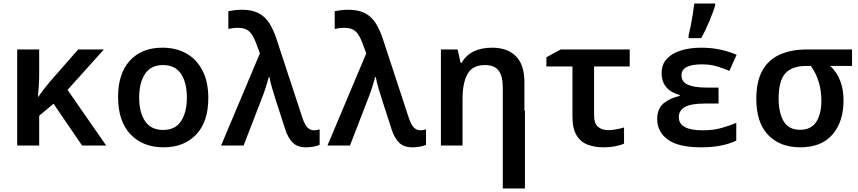

<svg xmlns="http://www.w3.org/2000/svg" viewBox="-20 -821 4840 1083"><path d="M77 0V-542H201V-403Q201 -372 199 -340Q197 -308 194 -275H196Q228 -321 264 -363L421 -542H566L361 -314L579 0H443L282 -236L201 -168V0Z M903 10Q786 10 716 -63.5Q646 -137 646 -274Q646 -407 713 -479.5Q780 -552 896 -552Q973 -552 1031 -519.5Q1089 -487 1122 -423.5Q1155 -360 1155 -268Q1155 -134 1086.5 -62Q1018 10 903 10ZM900 -88Q969 -88 1001.5 -138Q1034 -188 1034 -271Q1034 -355 1001 -404.5Q968 -454 899 -454Q831 -454 798 -404Q765 -354 765 -271Q765 -187 798.5 -137.5Q832 -88 900 -88Z M1707 10Q1657 10 1631 -16.5Q1605 -43 1590 -88L1537 -252Q1526 -285 1515 -323Q1504 -361 1500 -386H1496Q1488 -355 1476 -319Q1464 -283 1453 -256L1354 0H1227L1446 -520L1424 -579Q1406 -627 1384 -645.5Q1362 -664 1324 -664Q1305 -664 1291.5 -662Q1278 -660 1268 -658V-758Q1282 -761 1303 -763.5Q1324 -766 1345 -766Q1401 -766 1438 -747Q1475 -728 1499.5 -689.5Q1524 -651 1542 -594L1683 -165Q1698 -117 1714.5 -101.5Q1731 -86 1751 -86Q1758 -86 1767 -87.5Q1776 -89 1783 -91V-4Q1771 2 1749 6Q1727 10 1707 10Z M2307 10Q2257 10 2231 -16.5Q2205 -43 2190 -88L2137 -252Q2126 -285 2115 -323Q2104 -361 2100 -386H2096Q2088 -355 2076 -319Q2064 -283 2053 -256L1954 0H1827L2046 -520L2024 -579Q2006 -627 1984 -645.5Q1962 -664 1924 -664Q1905 -664 1891.5 -662Q1878 -660 1868 -658V-758Q1882 -761 1903 -763.5Q1924 -766 1945 -766Q2001 -766 2038 -747Q2075 -728 2099.5 -689.5Q2124 -651 2142 -594L2283 -165Q2298 -117 2314.5 -101.5Q2331 -86 2351 -86Q2358 -86 2367 -87.5Q2376 -89 2383 -91V-4Q2371 2 2349 6Q2327 10 2307 10Z M2467 0V-542H2561L2578 -467H2584Q2633 -552 2756 -552Q2843 -552 2890.5 -503.5Q2938 -455 2938 -358V-197H2941V242H2816V0V-326Q2816 -393 2792 -423.5Q2768 -454 2716 -454Q2645 -454 2617 -403.5Q2589 -353 2589 -262V0Z M3385 10Q3336 10 3296 -4.5Q3256 -19 3232.5 -57Q3209 -95 3209 -164V-446H3062V-498L3143 -542H3532V-446H3331V-168Q3331 -125 3353 -106Q3375 -87 3410 -87Q3433 -87 3456.5 -91.5Q3480 -96 3500 -102V-11Q3481 -2 3450.5 4Q3420 10 3385 10Z M3936 10Q3806 10 3746.5 -34Q3687 -78 3687 -149Q3687 -209 3723.5 -238.5Q3760 -268 3814 -280V-285Q3765 -298 3738.5 -329Q3712 -360 3712 -409Q3712 -458 3741.5 -489.5Q3771 -521 3821.5 -536.5Q3872 -552 3936 -552Q3993 -552 4043.5 -541Q4094 -530 4135 -512L4094 -421Q4060 -436 4023 -447Q3986 -458 3938 -458Q3824 -458 3824 -396Q3824 -359 3860 -343Q3896 -327 3966 -327H4033V-237H3955Q3878 -237 3843.5 -217.5Q3809 -198 3809 -160Q3809 -86 3944 -86Q4003 -86 4051 -99.5Q4099 -113 4133 -128V-28Q4099 -11 4049.5 -0.5Q4000 10 3936 10ZM3864 -621Q3870 -645 3876.5 -677Q3883 -709 3888 -742Q3893 -775 3896 -801H4014V-790Q4003 -754 3981.5 -702Q3960 -650 3935 -606H3864Z M4494 10Q4380 10 4313 -59.5Q4246 -129 4246 -263Q4246 -362 4280.5 -423.5Q4315 -485 4379.5 -513.5Q4444 -542 4532 -542H4786V-449H4663Q4738 -379 4738 -255Q4738 -134 4675.5 -62Q4613 10 4494 10ZM4493 -89Q4556 -89 4584.5 -134Q4613 -179 4613 -253Q4613 -311 4597.5 -360.5Q4582 -410 4554 -449H4527Q4448 -449 4410 -407.5Q4372 -366 4372 -265Q4372 -186 4400 -137.5Q4428 -89 4493 -89Z"/></svg>

Font: Noto Sans Mono SemiBold
Style: Regular
Weight: 600
Designer: Monotype Design Team
Foundry: Monotype Imaging Inc.
Version: Version 2.014; ttfautohint (v1.8.4.7-5d5b)